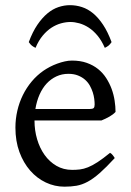

<svg xmlns="http://www.w3.org/2000/svg" viewBox="-20 -701 502 736"><path d="M242.2 -418Q217.3 -418 196.3 -408.2Q175.3 -398.4 158.9 -380.9Q142.6 -363.3 131.6 -338.4Q120.6 -313.5 115.7 -283.2H324.2Q335.4 -283.2 339.1 -286.9Q342.8 -290.5 342.8 -300.8Q342.8 -309.6 341.3 -321.8Q339.8 -334 335.7 -346.9Q331.5 -359.9 324.5 -372.6Q317.4 -385.3 306.2 -395.3Q294.9 -405.3 279.1 -411.6Q263.2 -418 242.2 -418ZM422.9 -272Q414.1 -262.2 399.4 -253.9Q384.8 -245.6 369.1 -239.3H112.3V-237.8Q112.3 -201.2 122.3 -167.2Q132.3 -133.3 150.9 -107.2Q169.4 -81.1 196.3 -65.4Q223.1 -49.8 256.8 -49.8Q272 -49.8 286.4 -51.5Q300.8 -53.2 317.4 -59.8Q334 -66.4 354.2 -79.6Q374.5 -92.8 401.9 -115.2Q408.2 -111.8 412.8 -105.5Q417.5 -99.1 419.9 -95.2Q387.2 -59.6 362.5 -37.8Q337.9 -16.1 316.2 -4.4Q294.4 7.3 273.2 11Q252 14.6 227.1 14.6Q189.5 14.6 155.5 -1.5Q121.6 -17.6 95.7 -47.1Q69.8 -76.7 54.4 -118.4Q39.1 -160.2 39.1 -211.9Q39.1 -244.6 46.4 -276.4Q53.7 -308.1 67.6 -336.4Q81.5 -364.7 101.6 -388.7Q121.6 -412.6 147 -430.2Q157.7 -437.5 171.1 -444.6Q184.6 -451.7 199.2 -457Q213.9 -462.4 228.3 -465.6Q242.7 -468.8 255.9 -468.8Q288.1 -468.8 312.7 -460Q337.4 -451.2 356 -436.3Q374.5 -421.4 387.2 -401.6Q399.9 -381.8 408 -359.9Q416 -337.9 419.4 -315.2Q422.9 -292.5 422.9 -272ZM90.3 -539.6Q105 -579.1 123.3 -606Q141.6 -632.8 161.9 -649.7Q182.1 -666.5 204.1 -673.8Q226.1 -681.2 248 -681.2Q272 -681.2 294.4 -673.8Q316.9 -666.5 337.2 -649.7Q357.4 -632.8 375.2 -606Q393.1 -579.1 407.7 -539.6Q401.9 -530.8 396 -526.1Q390.1 -521.5 381.8 -517.6Q369.6 -545.4 353.8 -564.5Q337.9 -583.5 320.3 -595Q302.7 -606.4 284.4 -611.6Q266.1 -616.7 250 -616.7Q232.9 -616.7 214.1 -611.6Q195.3 -606.4 177.5 -595Q159.7 -583.5 143.8 -564.5Q127.9 -545.4 116.2 -517.6Q107.9 -521.5 102.1 -526.1Q96.2 -530.8 90.3 -539.6Z"/></svg>

Font: Gentium
Style: Regular
Weight: 400
Designer: J. Victor Gaultney
Version: Version 1.03; 2011; OFL 1.1 release